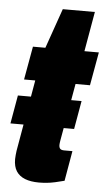

<svg xmlns="http://www.w3.org/2000/svg" viewBox="-54 -723 431 769"><g transform="rotate(5 162.0 -338.0)"><path d="M-2 -214 18 -328H274L254 -214ZM132 12Q99 12 76 3Q53 -6 41 -24.5Q29 -43 29 -73Q29 -81 30 -89.5Q31 -98 32 -107L82 -394H37L61 -528H111L167 -688H296L268 -528H326L302 -394H244L203 -163Q202 -157 201.5 -152.5Q201 -148 201 -145Q201 -135 205.5 -130Q210 -125 222 -125H255L234 -4Q215 1 197 5Q179 9 163 10.5Q147 12 132 12Z"/></g></svg>

Font: Archivo ExtraCondensed Black
Style: Italic
Weight: 900
Width: 2
Italic angle: -10°
Designer: Hector Gatti
Foundry: Omnibus-Type
Version: Version 2.001